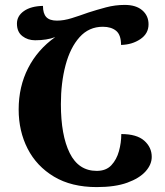

<svg xmlns="http://www.w3.org/2000/svg" viewBox="-20 -748 674 782"><path d="M374 14Q271 14 200 -28.5Q129 -71 92.5 -142.5Q56 -214 56 -302Q56 -395 94.5 -470.5Q133 -546 205 -597Q171 -584 123 -584Q93 -584 71 -601Q49 -618 49 -652Q49 -683 77.5 -703Q106 -723 155 -724Q155 -693 168.5 -678.5Q182 -664 212 -664Q240 -664 272 -674Q304 -684 340 -697Q374 -708 411.5 -718Q449 -728 488 -728Q534 -728 559.5 -706Q585 -684 585 -649Q585 -611 551.5 -588.5Q518 -566 473 -565Q473 -606 453 -622.5Q433 -639 399 -639Q342 -639 304 -596.5Q266 -554 247 -482.5Q228 -411 228 -324Q228 -197 264 -124.5Q300 -52 374 -52Q412 -52 433.5 -75Q455 -98 464.5 -132.5Q474 -167 474 -202Q537 -202 567.5 -175Q598 -148 598 -109Q598 -78 573 -50Q548 -22 498.5 -4Q449 14 374 14Z"/></svg>

Font: Noto Serif Georgian Condensed ExtraBold
Style: Regular
Weight: 800
Width: 3
Designer: Monotype Design Team, Akaki Razmadze
Foundry: Google LLC
Version: Version 2.003; ttfautohint (v1.8.4.7-5d5b)